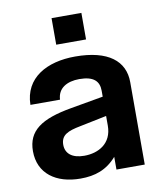

<svg xmlns="http://www.w3.org/2000/svg" viewBox="-83 -785 713 862"><g transform="rotate(-10 274.0 -354.0)"><path d="M380 0H509V-376C509 -472 436 -532 285 -532C156 -532 52 -476 50 -353H185C187 -405 230 -429 286 -429C352 -429 376 -403 376 -360V-333L228 -307C89 -283 25 -239 25 -146C25 -44 103 12 215 12C281 12 335 -6 380 -58ZM164 -151C164 -195 196 -209 254 -220L376 -245V-201C376 -119 313 -86 249 -86C192 -86 164 -112 164 -151ZM211 -599H347V-720H211Z"/></g></svg>

Font: Aspekta 650
Style: Regular
Weight: 650
Designer: Ivo Dolenc
Version: Version 2.000